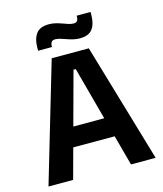

<svg xmlns="http://www.w3.org/2000/svg" viewBox="-120 -908 848 997"><g transform="rotate(-15 304.0 -409.5)"><path d="M16 0 204.5 -639H404L592 0H459.5L310.5 -552.5H298.5L148.5 0ZM159 -163V-267.5H448V-163ZM373.5 -701Q355 -701 337.5 -705.2Q320 -709.5 304 -715.2Q288 -721 273.8 -725.2Q259.5 -729.5 247 -729.5Q233 -729.5 227 -721.5Q221 -713.5 221 -698V-695H146.5V-711.5Q146.5 -757.5 166.5 -785.5Q186.5 -813.5 235.5 -813.5Q254.5 -813.5 272.2 -809Q290 -804.5 305.5 -798.8Q321 -793 335.2 -788.5Q349.5 -784 361.5 -784Q376 -784 381.5 -792Q387 -800 387 -816V-819H461.5V-803Q461.5 -756.5 441.8 -728.8Q422 -701 373.5 -701Z"/></g></svg>

Font: Anek Tamil SemiBold
Style: Regular
Weight: 600
Version: Version 1.003